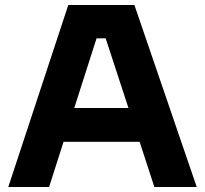

<svg xmlns="http://www.w3.org/2000/svg" viewBox="-20 -750 822 770"><path d="M176.8 0H13.2L253.9 -730H519L769 0H599.1L540 -181.2H234.9ZM277.8 -316.9H495.1L403.8 -596.2H367.2Z"/></svg>

Font: Sora
Style: Bold
Weight: 700
Designer: Jonathan Barnbrook, Julián Moncada
Foundry: Barnbrook Fonts
Version: Version 2.000